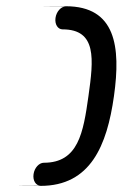

<svg xmlns="http://www.w3.org/2000/svg" viewBox="-20 -601 436 621"><path d="M192.7 -580.1C177.7 -580.1 162.4 -563.9 159.5 -543C156.6 -522.1 167.3 -506 182.3 -506C293.8 -506 282.8 -409.2 266.1 -290.3C249.4 -171.4 233.2 -74.6 121.7 -74.6C106.7 -74.6 91.4 -58.5 88.5 -37.6C85.5 -16.7 96.2 -0.5 111.2 -0.5C111.2 -0.5 -50.3 0.2 111.2 0.2C272.7 0.2 326.1 -130.2 348.6 -290.3C371.1 -450.4 354.3 -580.8 192.8 -580.8C31.3 -580.8 192.7 -580.1 192.7 -580.1Z"/></svg>

Font: Hi.
Style: Regular
Weight: 400
Designer: Mew Too, Robert Jablonski
Foundry: Cannot Into Space Fonts
Version: Version 1.996